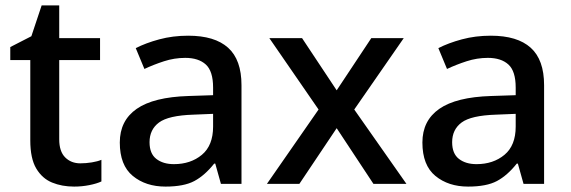

<svg xmlns="http://www.w3.org/2000/svg" viewBox="-20 -680 2110 710"><path d="M277 -76Q298 -76 319.5 -79.5Q341 -83 355 -89V-9Q338 -1 310.5 4.5Q283 10 254 10Q209 10 172.5 -5Q136 -20 114 -57Q92 -94 92 -161V-458H18V-506L96 -546L134 -660H199V-539H350V-458H199V-165Q199 -120 221 -98Q243 -76 277 -76Z M676 -548Q774 -548 823.5 -503.5Q873 -459 873 -365V0H797L776 -75H772Q737 -31 698.5 -10.5Q660 10 592 10Q519 10 471 -29.5Q423 -69 423 -153Q423 -234 485.5 -277.5Q548 -321 677 -325L768 -328V-356Q768 -417 741 -441.5Q714 -466 665 -466Q625 -466 586.5 -453.5Q548 -441 514 -425L482 -502Q519 -521 569 -534.5Q619 -548 676 -548ZM695 -256Q603 -253 568 -227Q533 -201 533 -154Q533 -112 558 -92.5Q583 -73 623 -73Q685 -73 726.5 -107.5Q768 -142 768 -212V-259Z M1158 -275 976 -539H1097L1225 -346L1353 -539H1473L1290 -275L1483 0H1361L1225 -206L1087 0H967Z M1795 -548Q1893 -548 1942.5 -503.5Q1992 -459 1992 -365V0H1916L1895 -75H1891Q1856 -31 1817.5 -10.5Q1779 10 1711 10Q1638 10 1590 -29.5Q1542 -69 1542 -153Q1542 -234 1604.5 -277.5Q1667 -321 1796 -325L1887 -328V-356Q1887 -417 1860 -441.5Q1833 -466 1784 -466Q1744 -466 1705.5 -453.5Q1667 -441 1633 -425L1601 -502Q1638 -521 1688 -534.5Q1738 -548 1795 -548ZM1814 -256Q1722 -253 1687 -227Q1652 -201 1652 -154Q1652 -112 1677 -92.5Q1702 -73 1742 -73Q1804 -73 1845.5 -107.5Q1887 -142 1887 -212V-259Z"/></svg>

Font: Noto Sans Lao Medium
Style: Regular
Weight: 500
Designer: Monotype Design Team
Foundry: Monotype Imaging Inc.
Version: Version 2.003; ttfautohint (v1.8.4.7-5d5b)